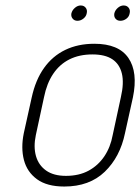

<svg xmlns="http://www.w3.org/2000/svg" viewBox="-20 -672 513 702"><path d="M275 -652Q264 -652 254 -643.5Q244 -635 241 -623Q239 -612 245.5 -604Q252 -596 263 -596Q275 -596 285 -604Q295 -612 297 -623Q300 -635 293.5 -643.5Q287 -652 275 -652ZM432 -652Q421 -652 411 -643.5Q401 -635 398 -623Q396 -611 402.5 -603.5Q409 -596 420 -596Q432 -596 442 -603.5Q452 -611 454 -623Q457 -635 450.5 -643.5Q444 -652 432 -652ZM437 -185 466 -316Q485 -408 449.5 -460Q414 -512 325 -512Q265 -512 218.5 -489.5Q172 -467 141 -423.5Q110 -380 96 -316L67 -185Q56 -131 67.5 -87Q79 -43 115.5 -16.5Q152 10 215 10Q307 10 363 -44Q419 -98 437 -185ZM422 -317 392 -178Q384 -134 361.5 -100.5Q339 -67 304 -48Q269 -29 221 -29Q176 -29 148.5 -48.5Q121 -68 111.5 -101.5Q102 -135 111 -178L141 -317Q151 -367 174.5 -402Q198 -437 234 -455Q270 -473 318 -473Q364 -473 390.5 -455.5Q417 -438 425.5 -403.5Q434 -369 422 -317Z"/></svg>

Font: Advent Pro Light
Style: Italic
Weight: 300
Italic angle: -12°
Version: Version 3.000